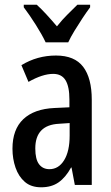

<svg xmlns="http://www.w3.org/2000/svg" viewBox="-20 -786 472 816"><path d="M218 -550Q297 -550 333.5 -502Q370 -454 370 -362V0H298L284 -74H282Q259 -32 229 -11Q199 10 155 10Q112 10 85.5 -13Q59 -36 46 -73.5Q33 -111 33 -154Q33 -236 79 -279.5Q125 -323 211 -327L275 -330V-363Q275 -418 258.5 -445Q242 -472 206 -472Q161 -472 101 -438L71 -509Q138 -550 218 -550ZM231 -260Q130 -255 130 -155Q130 -109 146 -88Q162 -67 190 -67Q229 -67 252.5 -105Q276 -143 276 -210V-263ZM174 -606Q159 -638 132.5 -680Q106 -722 81 -755V-766H136Q154 -750 177 -725Q200 -700 222 -674Q246 -704 265.5 -723Q285 -742 309 -766H363V-755Q348 -735 330.5 -708.5Q313 -682 296.5 -655Q280 -628 270 -606Z"/></svg>

Font: Noto Sans Sinhala ExtraCondensed Medium
Style: Regular
Weight: 500
Width: 2
Designer: Jelle Bosma - Monotype Design Team
Foundry: Monotype Imaging Inc.
Version: Version 2.006; ttfautohint (v1.8.4.7-5d5b)